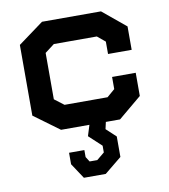

<svg xmlns="http://www.w3.org/2000/svg" viewBox="-80 -546 738 840"><g transform="rotate(-10 289.0 -126.0)"><path d="M423 -289V-344L388 -373H197L155 -341V-135L197 -103H388L423 -133V-187H528V-84L425 2H362L355 33L398 73V164L322 226H225L180 158V107H248V138L262 160H296L330 132V102L274 50L289 2H163L50 -81V-395L163 -478H425L528 -393V-289Z"/></g></svg>

Font: Turret Road ExtraBold
Style: Regular
Weight: 800
Designer: Noponies
Foundry: Noponies
Version: Version 1.001; ttfautohint (v1.8)